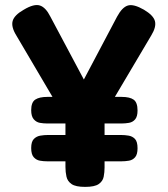

<svg xmlns="http://www.w3.org/2000/svg" viewBox="-20 -720 656 751"><path d="M543 -682Q580 -660 586 -637.5Q592 -615 572 -582L389 -273V-65Q389 -46 385.5 -28.5Q382 -11 366 0Q350 11 313 11Q276 11 260 0Q244 -11 240 -29Q236 -47 236 -67V-255L44 -581Q23 -615 29.5 -638Q36 -661 73 -682Q113 -706 136 -698.5Q159 -691 177 -655L308 -409L438 -655Q458 -692 480.5 -698.5Q503 -705 543 -682ZM165 -89Q150 -89 136 -91.5Q122 -94 112 -105Q102 -116 102 -141Q102 -166 112.5 -176.5Q123 -187 138 -189.5Q153 -192 168 -192H453Q468 -192 483 -189.5Q498 -187 508 -176.5Q518 -166 518 -140Q518 -116 508.5 -105Q499 -94 484.5 -91.5Q470 -89 455 -89ZM165 -237Q150 -237 136 -239.5Q122 -242 112 -253.5Q102 -265 102 -289Q102 -320 118 -330.5Q134 -341 165 -341H456Q488 -341 503 -330Q518 -319 518 -288Q518 -264 508.5 -253Q499 -242 484.5 -239.5Q470 -237 455 -237Z"/></svg>

Font: Fredoka SemiCondensed SemiBold
Style: Regular
Weight: 600
Width: 4
Designer: Ben Nathan
Foundry: Milena B. Brandão, Ben Nathan
Version: Version 2.001